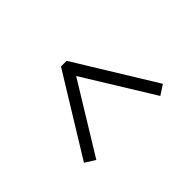

<svg xmlns="http://www.w3.org/2000/svg" viewBox="-59 -670 626 626"><g transform="rotate(-45 254.0 -357.5)"><path d="M72 -231 107 -209 254 -449 402 -209 436 -231 267 -506H241Z"/></g></svg>

Font: Source Serif 4 Display
Style: Bold
Weight: 700
Designer: Frank Grießhammer
Foundry: Adobe Systems Incorporated
Version: Version 4.004;hotconv 1.0.117;makeotfexe 2.5.65602